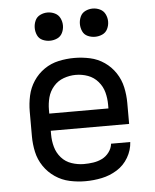

<svg xmlns="http://www.w3.org/2000/svg" viewBox="-54 -793 683 847"><g transform="rotate(-5 288.0 -370.0)"><path d="M290 8Q327 8 363 0.5Q399 -7 430.5 -26.5Q462 -46 481 -78.5Q500 -111 502 -147H417Q415 -127 402 -109.5Q389 -92 370.5 -83Q352 -74 331.5 -71Q311 -68 290 -68Q263 -68 236 -77Q209 -86 190.5 -107Q172 -128 164.5 -155Q157 -182 157 -210V-227H504V-320Q504 -355 496.5 -389.5Q489 -424 469.5 -453.5Q450 -483 421 -503Q392 -523 357.5 -530.5Q323 -538 288 -538Q253 -538 218.5 -530.5Q184 -523 155 -503Q126 -483 106.5 -453.5Q87 -424 79.5 -389.5Q72 -355 72 -320V-210Q72 -175 79.5 -140.5Q87 -106 107 -76.5Q127 -47 156.5 -27Q186 -7 220.5 0.5Q255 8 290 8ZM157 -303V-320Q157 -348 164 -374.5Q171 -401 189.5 -422.5Q208 -444 234.5 -453.5Q261 -463 288 -463Q316 -463 342 -453.5Q368 -444 386.5 -422.5Q405 -401 412 -374.5Q419 -348 419 -320V-303ZM388 -623Q405 -623 420.5 -630Q436 -637 443.5 -652.5Q451 -668 451 -685Q451 -702 443.5 -717.5Q436 -733 420.5 -740.5Q405 -748 388 -748Q371 -748 355.5 -740.5Q340 -733 333 -717.5Q326 -702 326 -685Q326 -668 333 -652.5Q340 -637 355.5 -630Q371 -623 388 -623ZM188 -623Q205 -623 220.5 -630Q236 -637 243.5 -652.5Q251 -668 251 -685Q251 -702 243.5 -717.5Q236 -733 220.5 -740.5Q205 -748 188 -748Q171 -748 155.5 -740.5Q140 -733 133 -717.5Q126 -702 126 -685Q126 -668 133 -652.5Q140 -637 155.5 -630Q171 -623 188 -623Z"/></g></svg>

Font: Iosevka Sparkle
Style: Regular
Weight: 400
Designer: Belleve Invis
Foundry: Belleve Invis
Version: Version 4.5.0; ttfautohint (v1.8.3)